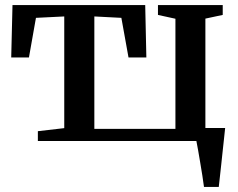

<svg xmlns="http://www.w3.org/2000/svg" viewBox="-20 -553 935 753"><path d="M128.5 0V-38.5L232 -50.5V-488.5L121 -483L93.5 -327.5H24L29 -533H549.5L554 -327.5H484L456 -483L350 -488.5V-47.5H668V-479.5L599.5 -494.5V-533H853.5V-494.5L785.5 -480V0ZM780 180Q777.5 160 773.5 135Q769.5 110 765.2 84.5Q761 59 757 36.5Q753 14 750 -1L715.5 -51H863Q861 -32 858.5 -8.5Q856 15 853.2 40.5Q850.5 66 847.8 91.2Q845 116.5 842.5 139.5Q840 162.5 838 180Z"/></svg>

Font: Merriweather 72pt SemiBold
Style: Regular
Weight: 600
Version: Version 2.100